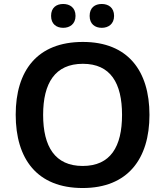

<svg xmlns="http://www.w3.org/2000/svg" viewBox="-20 -936 831 966"><path d="M237 -856C237 -815 264 -796 298 -796C331 -796 360 -815 360 -856C360 -898 331 -916 298 -916C264 -916 237 -898 237 -856ZM431 -856C431 -815 458 -796 492 -796C525 -796 554 -815 554 -856C554 -898 525 -916 492 -916C458 -916 431 -898 431 -856ZM732 -358C732 -580 623 -725 397 -725C166 -725 59 -579 59 -359C59 -137 166 10 396 10C623 10 732 -137 732 -358ZM197 -358C197 -518 257 -615 397 -615C536 -615 594 -518 594 -358C594 -198 536 -101 396 -101C257 -101 197 -198 197 -358Z"/></svg>

Font: Noto Kufi Arabic SemiBold
Style: Regular
Weight: 600
Designer: Monotype Design Team, David Williams, Khaled Hosny
Foundry: Google LLC
Version: Version 2.109